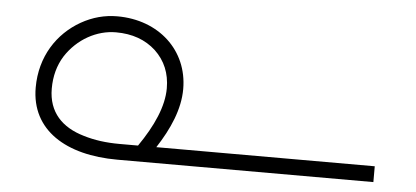

<svg xmlns="http://www.w3.org/2000/svg" viewBox="-37 -455 1150 531"><g transform="rotate(5 538.0 -189.5)"><path d="M468.3 -202.6C468.3 -310.1 384.8 -387.2 269.5 -387.2C234.4 -387.2 201.2 -378.4 169.4 -360.4C106 -324.2 61.5 -257.8 61.5 -171.4C61.5 -53.2 161.1 7.8 303.7 7.8H1014.6V-36.1H408.2C443.4 -90.3 468.3 -146.5 468.3 -202.6ZM305.7 -36.1C269 -36.1 235.8 -40.5 205.6 -49.8C145 -67.4 106 -106.4 106 -172.4C106 -207 114.3 -237.3 130.4 -263.2C163.1 -314 216.8 -342.8 269.5 -342.8C314.9 -342.8 351.6 -329.6 380.4 -303.2C408.7 -276.4 422.9 -242.2 422.9 -200.7C422.9 -150.4 397.9 -94.7 357.4 -36.1Z"/></g></svg>

Font: Estedad ExtraLight
Style: Regular
Weight: 200
Designer: Amin Abedi
Version: Version 7.3